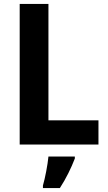

<svg xmlns="http://www.w3.org/2000/svg" viewBox="-20 -734 547 975"><path d="M80 0H480V-123H226V-714H80ZM360 71V61H226C222 103 209 171 198 208V221H284C316 172 342 118 360 71Z"/></svg>

Font: Noto Sans Myanmar SemiCondensed
Style: Bold
Weight: 700
Width: 4
Designer: Monotype Design Team
Foundry: Monotype Imaging Inc.
Version: Version 2.107